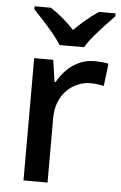

<svg xmlns="http://www.w3.org/2000/svg" viewBox="-54 -805 531 843"><g transform="rotate(5 211.5 -383.0)"><path d="M347 -549Q362 -549 379.5 -547.5Q397 -546 409 -543L397 -444Q384 -447 369 -449Q354 -451 337 -451Q309 -451 282 -439.5Q255 -428 234 -407Q213 -386 200.5 -355Q188 -324 188 -283V0H82V-539H166L180 -443H185Q201 -472 225 -496.5Q249 -521 280 -535Q311 -549 347 -549ZM188 -606Q174 -629 152 -655.5Q130 -682 106 -708Q82 -734 64 -753V-766H136Q162 -749 189 -726.5Q216 -704 241 -677Q268 -704 295 -726.5Q322 -749 348 -766H421V-753Q402 -734 378 -708Q354 -682 331.5 -655.5Q309 -629 296 -606Z"/></g></svg>

Font: Noto Sans Khmer Medium
Style: Regular
Weight: 500
Version: Version 2.003